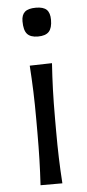

<svg xmlns="http://www.w3.org/2000/svg" viewBox="-55 -802 377 834"><g transform="rotate(-5 134.0 -385.0)"><path d="M87.4 0Q90.8 -58.1 92.3 -111.8Q93.8 -165.5 93.8 -230V-282.7Q93.8 -352.5 91.8 -408.2Q89.8 -463.9 85.9 -521.5L183.1 -523.9Q179.2 -465.3 177.2 -409.2Q175.3 -353 175.3 -282.7V-230Q175.3 -165.5 177 -111.8Q178.7 -58.1 182.6 0ZM132.8 -644.5Q100.1 -644.5 85.7 -660.9Q71.3 -677.2 71.3 -716.3Q71.3 -744.1 86.2 -757.1Q101.1 -770 134.3 -770Q167 -770 181.2 -756.1Q195.3 -742.2 195.3 -711.9Q195.3 -676.3 180.7 -660.4Q166 -644.5 132.8 -644.5Z"/></g></svg>

Font: Pinar DS2-Regular
Style: Regular
Weight: 400
Designer: Amin Abedi
Version: Version 2.000